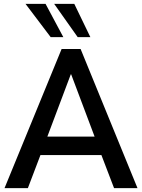

<svg xmlns="http://www.w3.org/2000/svg" viewBox="-20 -972 734 992"><path d="M124 0 189 -170.9H503.9L569.3 0H690.4L396.5 -718.8H298.3L3.4 0ZM307.1 -780.3 215.3 -952.1H111.8L241.7 -780.3ZM446.8 -780.3 363.8 -952.1H259.8L381.3 -780.3ZM347.7 -587.9 468.8 -266.1H224.6L345.7 -587.9Z"/></svg>

Font: Winston Medium
Style: Regular
Weight: 500
Designer: Vernon Adams, Kim Jin-seong, David Berlow, Cristiano Sobral
Foundry: The Winston Project Authors
Version: Version 3.004